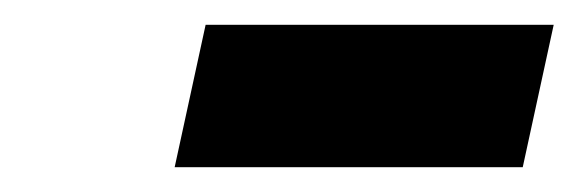

<svg xmlns="http://www.w3.org/2000/svg" viewBox="-20 -741 467 155"><path d="M121 -606 146 -721H427L402 -606Z"/></svg>

Font: Piazzolla SC ExtraBold
Style: Italic
Weight: 800
Italic angle: -11.3°
Designer: Juan Pablo del Peral
Foundry: Huerta Tipografica
Version: Version 1.330